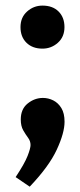

<svg xmlns="http://www.w3.org/2000/svg" viewBox="-20 -501 291 696"><path d="M36.7 141Q69.3 91.7 80 64.2Q90.7 36.7 90.7 24.7Q90.7 10.3 81.7 -1.7Q72.7 -13.7 64 -29Q55.3 -44.3 55.3 -68Q55.3 -105.7 80.3 -125.8Q105.3 -146 135.7 -146Q155.3 -146 173.2 -137Q191 -128 202.5 -109.2Q214 -90.3 214 -59.7Q214 -19.3 185.8 41.5Q157.7 102.3 87.7 175.7ZM54.3 -402.7Q54.3 -438 78.2 -459.3Q102.1 -480.7 134 -480.7Q171 -480.7 192.3 -459.3Q213.7 -438 213.7 -402.7Q213.7 -367.3 189.8 -346Q165.9 -324.7 134 -324.7Q97.7 -324.7 76 -346Q54.3 -367.3 54.3 -402.7Z"/></svg>

Font: Bitter Thin
Style: Regular
Weight: 100
Designer: Sol Matas, and Bitter project Authors
Foundry: Sol Matas
Version: Version 2.002